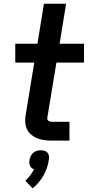

<svg xmlns="http://www.w3.org/2000/svg" viewBox="-20 -755 490 1031"><path d="M259 0Q239 0 219 -2.5Q199 -5 181 -12Q163 -19 148 -31.5Q133 -44 125 -61Q117 -78 115.5 -98Q114 -118 118 -139L164 -419H62V-520H181L216 -735H335L300 -520H431V-419H283L234 -122Q233 -117 235 -112.5Q237 -108 241 -105.5Q245 -103 249.5 -102Q254 -101 259 -101H353V0ZM155 256 116 216Q130 203 142 187Q154 171 163 154Q156 152 150 147Q144 142 141 135Q138 128 137.5 120Q137 112 138 104Q140 94 145 83.5Q150 73 158.5 65.5Q167 58 177.5 55Q188 52 199 52Q210 52 219.5 55Q229 58 235.5 65.5Q242 73 243 83.5Q244 94 242 104Q239 125 232 146Q225 167 214 186.5Q203 206 188 224Q173 242 155 256Z"/></svg>

Font: Iosevka Aile
Style: Bold Italic
Weight: 700
Italic angle: -9°
Designer: Belleve Invis
Foundry: Belleve Invis
Version: Version 28.0.1; ttfautohint (v1.8.4)